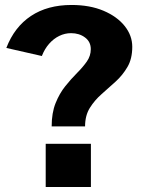

<svg xmlns="http://www.w3.org/2000/svg" viewBox="-20 -753 578 773"><path d="M346 -174V0H164V-174ZM5.5 -560Q38 -644.5 104.8 -688.8Q171.5 -733 268 -733Q341.5 -733 396.5 -709.8Q451.5 -686.5 482 -648.2Q512.5 -610 512.5 -564.5Q512.5 -516.5 493.2 -483.5Q474 -450.5 445.8 -424.8Q417.5 -399 389.2 -374.2Q361 -349.5 341.8 -318.8Q322.5 -288 322.5 -244H188Q188 -298.5 203.8 -337.8Q219.5 -377 243 -406.2Q266.5 -435.5 290 -459Q313.5 -482.5 329.5 -505.2Q345.5 -528 345.5 -555Q345.5 -585 322.2 -602.2Q299 -619.5 266 -619.5Q241.5 -619.5 218.8 -608.5Q196 -597.5 177.8 -576.8Q159.5 -556 148.5 -527.5Z"/></svg>

Font: Public Sans ExtraBold
Style: Regular
Weight: 800
Designer: The Public Sans Project Authors: Dan O. Williams and USWDS (Libre Franklin designed by Pablo Impallari and Rodrigo Fuenz
Version: Version 1.007